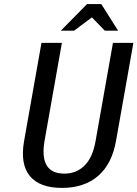

<svg xmlns="http://www.w3.org/2000/svg" viewBox="-20 -910 673 940"><path d="M278 -760 406 -890H476L558 -760H493L430 -825L343 -760ZM98 -220 183 -700H283L198 -220Q171 -60 295 -60Q354 -60 394 -99.5Q434 -139 448 -220L533 -700H633L548 -220Q528 -107 460 -48.5Q392 10 283 10Q174 10 126 -48.5Q78 -107 98 -220Z"/></svg>

Font: Scada
Style: Italic
Weight: 400
Italic angle: -10°
Designer: Jovanny Lemonad
Foundry: Jovanny Lemonad
Version: Version 4.100;PS 004.100;hotconv 1.0.88;makeotf.lib2.5.64775